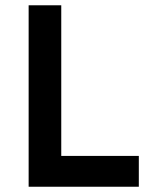

<svg xmlns="http://www.w3.org/2000/svg" viewBox="-20 -710 559 730"><path d="M88.9 0V-689.9H212.9V-117.2H507.8V0Z"/></svg>

Font: HK Grotesk Legacy
Style: Bold
Weight: 700
Designer: Alfredo Marco Pradil
Foundry: Hanken Design Co.
Version: Version 2.022;PS 002.022;hotconv 1.0.88;makeotf.lib2.5.64775